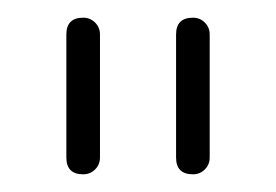

<svg xmlns="http://www.w3.org/2000/svg" viewBox="-20 -712 312 217"><path d="M198 -515Q179 -515 179 -534V-673Q179 -692 198 -692Q206 -692 211.5 -686.5Q217 -681 217 -673V-534Q217 -526 211.5 -520.5Q206 -515 198 -515ZM74 -515Q55 -515 55 -534V-673Q55 -692 74 -692Q82 -692 87.5 -686.5Q93 -681 93 -673V-534Q93 -526 87.5 -520.5Q82 -515 74 -515Z"/></svg>

Font: Comic Neue Light
Style: Regular
Weight: 300
Designer: Craig Rozynski
Foundry: Craig Rozynski
Version: Version 2.003